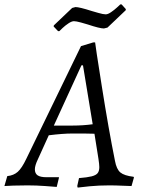

<svg xmlns="http://www.w3.org/2000/svg" viewBox="-63 -840 639 870"><path d="M542 -39 544 -36 533 3Q522 3 491.5 1.5Q461 0 432 0Q386 0 343.5 4Q301 8 289 10L287 3L295 -33Q333 -36 352.5 -41Q372 -46 379.5 -55.5Q387 -65 387 -83Q387 -95 383 -121L365 -234Q341 -235 265 -235Q222 -235 158 -227L109 -119Q95 -90 95 -73Q95 -54 107.5 -45.5Q120 -37 148 -37H204V-34L194 7Q182 6 142 3Q102 0 62 0Q27 0 -3 1Q-33 2 -43 3L-30 -42Q-1 -45 17.5 -61.5Q36 -78 56 -120L304 -631L360 -648H368Q368 -641 398.5 -448Q429 -255 458 -111Q465 -73 482.5 -58.5Q500 -44 542 -39ZM266 -271Q313 -271 357 -277L313 -544H306L181 -271ZM180 -720 181 -725 264 -804 279 -808Q297 -808 353 -790Q360 -788 382.5 -781.5Q405 -775 416 -775Q426 -775 440.5 -785Q455 -795 467 -806Q479 -817 482 -820H488L507 -799V-794L424 -715L408 -711Q389 -711 335 -729Q326 -732 304 -738Q282 -744 272 -744Q262 -744 247 -734Q232 -724 220.5 -713Q209 -702 206 -699H200Z"/></svg>

Font: Alegreya SC
Style: Italic
Weight: 400
Italic angle: -7°
Designer: Juan Pablo del Peral
Foundry: Huerta Tipografica
Version: Version 2.007; ttfautohint (v1.6)